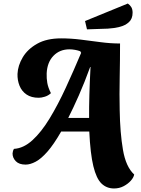

<svg xmlns="http://www.w3.org/2000/svg" viewBox="-20 -906 798 1086"><path d="M625 160Q583 160 554 132Q525 104 508 34Q491 -36 485 -162H326Q284 -89 248.5 -48.5Q213 -8 182 8.5Q151 25 125 25Q88 25 69.5 6Q51 -13 51 -38Q52 -53 59 -64Q113 -67 163.5 -113Q214 -159 261 -236.5Q308 -314 352 -409.5Q396 -505 439 -607L434 -616Q421 -621 404.5 -624Q388 -627 373 -627Q318 -627 282.5 -590.5Q247 -554 244 -491Q243 -463 247.5 -437Q252 -411 268 -379Q253 -365 233.5 -359Q214 -353 199 -353Q157 -353 130 -371.5Q103 -390 90.5 -421Q78 -452 79 -488Q81 -535 108.5 -581.5Q136 -628 190 -658.5Q244 -689 326 -689Q380 -689 436.5 -682Q493 -675 549 -667.5Q605 -660 659 -660Q659 -563 657 -467Q655 -371 657 -284Q659 -155 675.5 -58.5Q692 38 739 81Q736 98 720 116Q704 134 679.5 147Q655 160 625 160ZM366 -239H484Q483 -354 492 -527H490Q458 -439 426 -366.5Q394 -294 366 -239ZM472 -740 461 -787 703 -886Q716 -877 723 -865Q730 -853 730 -834Q730 -800 709.5 -781Q689 -762 657 -754Q625 -746 590 -744Z"/></svg>

Font: Sansita Swashed
Style: Bold
Weight: 700
Designer: Pablo Cosgaya
Foundry: Omnibus-Type
Version: Version 1.003; ttfautohint (v1.8.3)